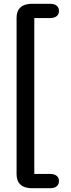

<svg xmlns="http://www.w3.org/2000/svg" viewBox="-20 -802 378 1019"><path d="M68 123V-708Q68 -744 89 -763Q110 -782 150 -782H245Q268 -782 280.5 -772Q293 -762 293 -743Q293 -726 280.5 -716Q268 -706 245 -706H162V121H245Q268 121 280.5 131Q293 141 293 158Q293 177 280.5 187Q268 197 245 197H150Q110 197 89 178Q68 159 68 123Z"/></svg>

Font: Kodchasan Medium
Style: Regular
Weight: 500
Designer: Katatrad Aksorn Co.,Ltd.
Foundry: Cadson Demak Co.,Ltd.
Version: Version 1.000; ttfautohint (v1.6)